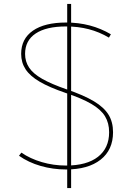

<svg xmlns="http://www.w3.org/2000/svg" viewBox="-20 -855 674 980"><path d="M317 10Q250 10 187.5 -8Q125 -26 77 -60L89 -76Q134 -45 193.5 -27.5Q253 -10 317 -10Q423 -10 480 -54.5Q537 -99 537 -180Q537 -227 516 -261.5Q495 -296 446.5 -324.5Q398 -353 314 -381Q232 -409 182.5 -438Q133 -467 110.5 -501.5Q88 -536 88 -580Q88 -657 148 -698.5Q208 -740 317 -740Q381 -740 438 -725Q495 -710 546 -680L536 -663Q487 -692 433 -706Q379 -720 317 -720Q216 -720 162 -684Q108 -648 108 -580Q108 -541 128.5 -510Q149 -479 195.5 -452.5Q242 -426 320 -399Q408 -369 459.5 -338Q511 -307 534 -269.5Q557 -232 557 -180Q557 -90 493.5 -40Q430 10 317 10ZM323 105V0H343V105ZM323 0V-385H343V0ZM323 -385V-730H343V-385ZM323 -730V-835H343V-730Z"/></svg>

Font: M PLUS 2 Thin
Style: Regular
Weight: 100
Designer: Coji Morishita
Foundry: UNDERFOREST DESIGN
Version: Version 1.001